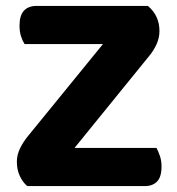

<svg xmlns="http://www.w3.org/2000/svg" viewBox="-20 -629 599 649"><path d="M328 -480H63Q56 -491 51 -506.5Q46 -522 46 -542Q46 -577 61 -593Q76 -609 103 -609H480Q519 -576 519 -524Q519 -501 509 -479Q499 -457 482 -437L232 -129H509Q515 -118 520.5 -102Q526 -86 526 -66Q526 -31 511 -15.5Q496 0 470 0H72Q57 -13 47 -34Q37 -55 37 -83Q37 -106 48.5 -129Q60 -152 77 -172Z"/></svg>

Font: Baloo Chettan 2
Style: Bold
Weight: 700
Designer: Maithili Shingre, Unnati Kotecha and Ek Type
Foundry: Ek Type
Version: Version 1.640;hotconv 1.0.111;makeotfexe 2.5.65597; ttfautoh